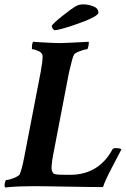

<svg xmlns="http://www.w3.org/2000/svg" viewBox="-33 -833 562 857"><path d="M-10.7 3.9Q-12.7 -2 -12.7 -4.9Q-12.7 -10.7 -10.3 -20Q-7.8 -29.3 -5.9 -29.3Q1 -29.3 14.2 -33.2Q27.3 -37.1 40 -43.5Q52.7 -49.8 54.7 -54.7Q64.5 -76.2 75.2 -131.8L148.4 -510.7Q157.2 -557.6 157.2 -582Q157.2 -596.7 139.2 -605Q121.1 -613.3 110.4 -613.3Q109.4 -613.3 109.4 -617.2Q109.4 -640.6 115.2 -646.5Q129.9 -645.5 153.3 -644Q176.8 -642.6 199.7 -641.6Q222.7 -640.6 234.4 -640.6Q252 -640.6 363.3 -646.5V-641.6Q363.3 -633.8 360.8 -623.5Q358.4 -613.3 355.5 -613.3Q350.6 -613.3 337.4 -609.4Q324.2 -605.5 312.5 -600.1Q300.8 -594.7 297.9 -589.8Q293.9 -584 289.1 -566.4Q284.2 -548.8 280.3 -531.7Q276.4 -514.6 274.4 -506.8L203.1 -135.7Q199.2 -115.2 197.3 -91.8Q195.3 -68.4 206.1 -58.6Q210 -54.7 225.6 -53.7Q241.2 -52.7 279.3 -52.7Q407.2 -52.7 468.8 -166Q471.7 -171.9 482.4 -171.9Q504.9 -171.9 508.8 -166Q502 -153.3 490.7 -131.3Q479.5 -109.4 466.3 -84.5Q453.1 -59.6 442.4 -36.6Q431.6 -13.7 426.8 2Q401.4 2 360.8 1.5Q320.3 1 265.6 0Q210.9 -1 173.8 -1.5Q136.7 -2 117.2 -2Q93.8 -2 62 -1Q30.3 0 9.8 2ZM211.9 -698.2Q207 -698.2 202.6 -705.1Q198.2 -711.9 198.2 -716.8Q198.2 -720.7 211.9 -733.4Q225.6 -746.1 244.6 -761.2Q263.7 -776.4 281.2 -789.1Q298.8 -801.8 306.6 -805.7Q320.3 -813.5 337.9 -813.5Q361.3 -813.5 383.8 -804.7Q406.2 -795.9 406.2 -776.4Q406.2 -769.5 389.2 -759.3Q372.1 -749 345.7 -738.8Q319.3 -728.5 291.5 -719.2Q263.7 -710 241.7 -704.1Q219.7 -698.2 211.9 -698.2Z"/></svg>

Font: Crimson Text
Style: Bold Italic
Weight: 700
Italic angle: -11°
Designer: Sebastian Kosch
Foundry: Sebastian Kosch
Version: Version 1.100; ttfautohint (v1.8.4)